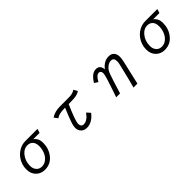

<svg xmlns="http://www.w3.org/2000/svg" viewBox="301 -1943 3398 3398"><g transform="rotate(-45 2000.0 -244.0)"><path d="M856 -564.9 832 -488.8H674.8Q753.9 -430.7 753.9 -323.2Q753.9 -180.2 675.8 -76.7Q586.9 42 440.4 42Q343.3 42 278.8 -19Q209 -85.4 209 -196.3Q209 -319.8 279.3 -418.5Q330.6 -489.7 406.2 -528.8Q475.6 -564.9 555.2 -564.9ZM521.5 -486.8Q438 -486.8 374.5 -410.2Q299.8 -319.8 299.8 -195.8Q299.8 -145 319.8 -107.4Q358.4 -36.1 442.9 -36.1Q519 -36.1 578.6 -97.7Q619.1 -139.2 641.1 -200.2Q663.1 -260.3 663.1 -325.7Q663.1 -407.2 622.6 -448.7Q585 -486.8 521.5 -486.8Z M1199.2 -504.9Q1289.1 -564.9 1417 -564.9H1637.2Q1742.7 -564.9 1793.5 -606.9L1835.4 -533.7Q1784.2 -495.1 1688 -488.3Q1645 -484.9 1557.1 -484.9Q1427.7 -192.4 1427.7 -117.2Q1427.7 -85 1442.4 -65.4Q1459.5 -42 1492.7 -42Q1585.4 -42 1668.5 -161.1L1729 -94.7Q1621.6 42 1493.2 42Q1408.7 42 1368.2 -15.1Q1339.8 -54.2 1339.8 -107.4Q1339.8 -152.8 1362.8 -219.7Q1398.9 -326.7 1467.3 -484.9Q1379.4 -484.4 1331.1 -473.1Q1287.1 -462.9 1250 -436Z M2236.3 24.9Q2303.2 -166 2349.1 -312.5Q2377 -401.4 2377 -434.6Q2377 -501 2324.7 -501Q2264.2 -501 2206.1 -388.2L2136.2 -432.1Q2180.7 -501 2217.8 -534.2Q2272.5 -583 2335 -583Q2434.6 -583 2445.3 -466.3Q2531.7 -583 2653.3 -583Q2730 -583 2765.1 -530.8Q2790.5 -493.7 2790.5 -432.6Q2790.5 -394 2776.9 -331.5Q2725.1 -95.2 2673.3 119.1H2575.2Q2622.1 -46.9 2689.9 -338.4Q2700.2 -382.3 2700.2 -411.6Q2700.2 -501 2629.4 -501Q2575.7 -501 2524.9 -457Q2477.1 -416 2451.7 -344.7Q2409.7 -226.6 2342.8 -6.3L2333 24.9Z M3856 -564.9 3832 -488.8H3674.8Q3753.9 -430.7 3753.9 -323.2Q3753.9 -180.2 3675.8 -76.7Q3586.9 42 3440.4 42Q3343.3 42 3278.8 -19Q3209 -85.4 3209 -196.3Q3209 -319.8 3279.3 -418.5Q3330.6 -489.7 3406.2 -528.8Q3475.6 -564.9 3555.2 -564.9ZM3521.5 -486.8Q3438 -486.8 3374.5 -410.2Q3299.8 -319.8 3299.8 -195.8Q3299.8 -145 3319.8 -107.4Q3358.4 -36.1 3442.9 -36.1Q3519 -36.1 3578.6 -97.7Q3619.1 -139.2 3641.1 -200.2Q3663.1 -260.3 3663.1 -325.7Q3663.1 -407.2 3622.6 -448.7Q3585 -486.8 3521.5 -486.8Z"/></g></svg>

Font: FORM UDPGothic
Style: Regular
Weight: 400
Foundry: Pronama LLC
Version: Version 1.05101